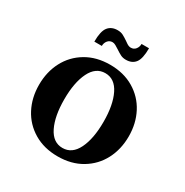

<svg xmlns="http://www.w3.org/2000/svg" viewBox="-152 -758 856 890"><g transform="rotate(30 276.0 -313.0)"><path d="M36 -235Q36 -304 65 -359.5Q94 -415 148.5 -447.5Q203 -480 276 -480Q349 -480 403.5 -447.5Q458 -415 487 -359.5Q516 -304 516 -235Q516 -166 487 -110.5Q458 -55 403.5 -22.5Q349 10 276 10Q203 10 148.5 -22.5Q94 -55 65 -110.5Q36 -166 36 -235ZM381 -235Q381 -325 354 -380Q327 -435 276 -435Q225 -435 198 -380Q171 -325 171 -235Q171 -145 198 -90Q225 -35 276 -35Q327 -35 354 -90Q381 -145 381 -235ZM226 -636Q243 -636 255.5 -629.5Q268 -623 284 -612Q286 -610 297 -603Q308 -596 318 -596Q334 -596 343.5 -608Q353 -620 353 -636H393Q393 -580 376 -558Q359 -536 326 -536Q310 -536 298 -542Q286 -548 268 -560Q259 -566 250 -571Q241 -576 233 -576Q217 -576 207.5 -564Q198 -552 198 -536H158Q158 -592 175.5 -614Q193 -636 226 -636Z"/></g></svg>

Font: Philosopher
Style: Bold
Weight: 700
Designer: Jovanny Lemonad
Foundry: Jovanny Lemonad
Version: Version 2.000